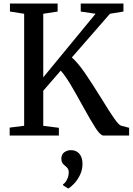

<svg xmlns="http://www.w3.org/2000/svg" viewBox="-20 -763 747 1081"><path d="M707 -43.5V0H562Q545.5 0 518.5 -41.5Q491.5 -83 444 -169.5Q404 -242.5 375.5 -289.8Q347 -337 322 -365.5L223.5 -252V-54.5L311.5 -43.5V0H34.5V-44.5L116 -55V-685.5L36 -698V-743H304.5V-698L223.5 -685.5V-327.5L518 -685.5L434.5 -698V-743H675V-698L599 -685.5L384.5 -439.5Q418 -410 456.8 -354Q495.5 -298 552.5 -206Q597.5 -132.5 623 -96Q648.5 -59.5 661.5 -55.5ZM365 298H363.5L335.5 280.5L335 274.5Q348.5 266.5 357.8 246.8Q367 227 367 207Q367 194 361.5 185.8Q356 177.5 346 170Q336.5 163 331 154Q325.5 145 325.5 130.5Q325.5 105.5 342.5 94Q359.5 82.5 377.5 82.5H380Q409.5 82.5 427 103Q444.5 123.5 444.5 160Q444.5 193.5 430 222.8Q415.5 252 396.8 271.5Q378 291 365 298Z"/></svg>

Font: Merriweather 12pt
Style: Regular
Weight: 400
Designer: Eben Sorkin
Foundry: Eben Sorkin
Version: Version 2.100